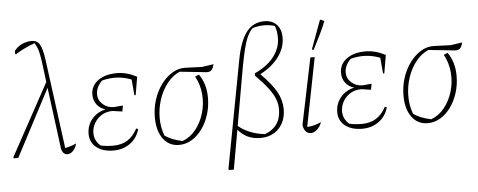

<svg xmlns="http://www.w3.org/2000/svg" viewBox="-80 -887 3059 1230"><g transform="rotate(-5 1449.5 -272.0)"><path d="M-23 0 -22 -9 229 -469 212 -603Q206 -646 199 -671Q192 -696 176 -723Q145 -712 114 -697.5Q83 -683 53 -664H46V-684Q63 -709 94 -724Q125 -739 159 -739Q193 -739 210 -710.5Q227 -682 237 -608L313 -37Q347 -43 385 -60Q378 -32 361 -14Q344 4 324 4Q297 4 286 -32L234 -431L8 0Z M621 6Q552 6 511 -26.5Q470 -59 470 -113Q470 -168 503.5 -208.5Q537 -249 592 -261Q557 -271 536.5 -298Q516 -325 516 -362Q516 -418 562 -452Q608 -486 684 -486Q747 -486 812 -452L792 -335H784L775 -437Q683 -473 586 -447Q546 -408 546 -361Q546 -324 575.5 -297.5Q605 -271 646 -271L705 -276L698 -238L636 -247Q592 -247 560 -225Q528 -203 512.5 -168.5Q497 -134 502.5 -98Q508 -62 539 -34Q575 -25 620 -25Q675 -25 713 -49Q751 -73 777 -122L789 -117Q774 -61 728.5 -27.5Q683 6 621 6Z M1042 7Q978 7 940 -44Q902 -95 902 -183Q902 -243 920 -297.5Q938 -352 969.5 -394Q1001 -436 1041 -460Q1081 -484 1125 -482L1231 -478L1306 -489Q1299 -461 1289 -451.5Q1279 -442 1262 -442Q1257 -442 1251 -442.5Q1245 -443 1238 -444L1086 -460Q1040 -440 1005.5 -396.5Q971 -353 952 -296Q933 -239 932.5 -177.5Q932 -116 953 -61Q976 -45 1004 -34Q1032 -23 1066 -16Q1117 -35 1152.5 -80Q1188 -125 1205 -183.5Q1222 -242 1217 -304Q1212 -366 1182 -420L1207 -431Q1228 -402 1240 -364Q1252 -326 1252 -279Q1252 -221 1235.5 -169.5Q1219 -118 1190 -78Q1161 -38 1123 -15.5Q1085 7 1042 7Z M1346 195 1343 188 1472 -498Q1495 -622 1538.5 -678.5Q1582 -735 1654 -735Q1704 -735 1733 -704.5Q1762 -674 1762 -621Q1762 -554 1718 -495.5Q1674 -437 1599 -399Q1670 -328 1699.5 -274.5Q1729 -221 1729 -164Q1729 -87 1684 -39.5Q1639 8 1565 8Q1475 8 1422 -58L1377 195ZM1491 -451 1426 -82Q1455 -56 1499 -38Q1543 -20 1596 -14Q1699 -52 1699 -166Q1699 -199 1686.5 -231.5Q1674 -264 1644.5 -303Q1615 -342 1565 -392V-408Q1645 -444 1688.5 -500Q1732 -556 1732 -622Q1732 -666 1719 -699Q1685 -709 1651 -709Q1616 -709 1576 -698Q1557 -679 1542.5 -648.5Q1528 -618 1516 -570Q1504 -522 1491 -451Z M1960 -60Q1948 -28 1928 -11.5Q1908 5 1889 5Q1871 5 1857.5 -9Q1844 -23 1840 -51L1928 -478H1956L1869 -36Q1919 -39 1960 -60ZM1953 -524 1942 -528 2009 -710 2013 -714 2038 -703Q2022 -663 2000.5 -618.5Q1979 -574 1953 -524Z M2220 6Q2151 6 2110 -26.5Q2069 -59 2069 -113Q2069 -168 2102.5 -208.5Q2136 -249 2191 -261Q2156 -271 2135.5 -298Q2115 -325 2115 -362Q2115 -418 2161 -452Q2207 -486 2283 -486Q2346 -486 2411 -452L2391 -335H2383L2374 -437Q2282 -473 2185 -447Q2145 -408 2145 -361Q2145 -324 2174.5 -297.5Q2204 -271 2245 -271L2304 -276L2297 -238L2235 -247Q2191 -247 2159 -225Q2127 -203 2111.5 -168.5Q2096 -134 2101.5 -98Q2107 -62 2138 -34Q2174 -25 2219 -25Q2274 -25 2312 -49Q2350 -73 2376 -122L2388 -117Q2373 -61 2327.5 -27.5Q2282 6 2220 6Z M2641 7Q2577 7 2539 -44Q2501 -95 2501 -183Q2501 -243 2519 -297.5Q2537 -352 2568.5 -394Q2600 -436 2640 -460Q2680 -484 2724 -482L2830 -478L2905 -489Q2898 -461 2888 -451.5Q2878 -442 2861 -442Q2856 -442 2850 -442.5Q2844 -443 2837 -444L2685 -460Q2639 -440 2604.5 -396.5Q2570 -353 2551 -296Q2532 -239 2531.5 -177.5Q2531 -116 2552 -61Q2575 -45 2603 -34Q2631 -23 2665 -16Q2716 -35 2751.5 -80Q2787 -125 2804 -183.5Q2821 -242 2816 -304Q2811 -366 2781 -420L2806 -431Q2827 -402 2839 -364Q2851 -326 2851 -279Q2851 -221 2834.5 -169.5Q2818 -118 2789 -78Q2760 -38 2722 -15.5Q2684 7 2641 7Z"/></g></svg>

Font: Piazzolla Thin
Style: Italic
Weight: 100
Italic angle: -11.3°
Designer: Juan Pablo del Peral
Foundry: Huerta Tipografica
Version: Version 1.330